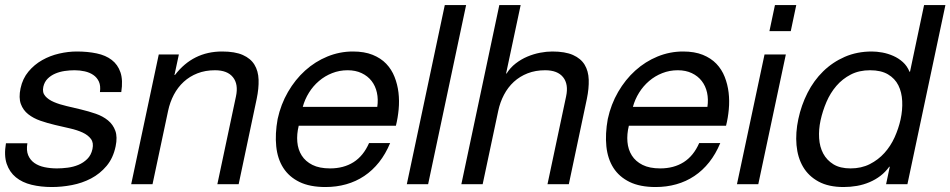

<svg xmlns="http://www.w3.org/2000/svg" viewBox="-32 -734 3787 765"><path d="M77.1 -163.1Q72.3 -134.8 80.3 -115.5Q88.4 -96.2 105.2 -84.5Q122.1 -72.8 145.5 -67.9Q168.9 -63 194.8 -63Q214.8 -63 237.5 -65.9Q260.3 -68.8 280.3 -77.1Q300.3 -85.4 315.7 -100.6Q331.1 -115.7 336.4 -140.1Q341.8 -165 330.3 -180.4Q318.8 -195.8 297.4 -205.8Q275.9 -215.8 246.8 -222.4Q217.8 -229 187.5 -236.1Q157.2 -243.2 129.2 -252.9Q101.1 -262.7 80.6 -278.8Q60.1 -294.9 51 -319.8Q42 -344.7 49.8 -381.8Q58.1 -420.9 81.3 -448.7Q104.5 -476.6 136 -494.4Q167.5 -512.2 203.6 -520.5Q239.7 -528.8 273.9 -528.8Q317.4 -528.8 353.3 -521.2Q389.2 -513.7 413.3 -495.1Q437.5 -476.6 448 -445.6Q458.5 -414.6 451.2 -367.2H366.2Q369.6 -392.1 362.1 -408.7Q354.5 -425.3 339.8 -435.3Q325.2 -445.3 305.7 -449.7Q286.1 -454.1 265.1 -454.1Q246.1 -454.1 225.8 -451.2Q205.6 -448.2 188 -440.7Q170.4 -433.1 157.7 -420.4Q145 -407.7 140.6 -388.2Q135.7 -365.7 148.2 -351.3Q160.6 -336.9 182.9 -327.4Q205.1 -317.9 233.9 -311.3Q262.7 -304.7 290.5 -297.9Q321.3 -290.5 349.6 -280.8Q377.9 -271 398.2 -254.4Q418.5 -237.8 427.5 -212.9Q436.5 -188 428.7 -150.9Q418.9 -104 392.6 -72.8Q366.2 -41.5 330.8 -22.9Q295.4 -4.4 254.6 3.4Q213.9 11.2 174.3 11.2Q130.9 11.2 93.8 2.2Q56.6 -6.8 31.2 -27.6Q5.9 -48.3 -5.4 -81.5Q-16.6 -114.7 -8.3 -163.1Z M680.7 -517.1 663.1 -435.1H665Q736.8 -528.8 853 -528.8Q904.3 -528.8 935.5 -514.9Q966.8 -501 981.9 -476.1Q997.1 -451.2 998.3 -416.5Q999.5 -381.8 990.7 -339.8L918.9 0H834L908.2 -350.1Q918.5 -398.4 896.2 -426.3Q874 -454.1 824.7 -454.1Q786.1 -454.1 754.9 -441.9Q723.6 -429.7 700 -408Q676.3 -386.2 660.6 -356.4Q645 -326.7 637.7 -292L575.7 0H490.7L600.6 -517.1Z M1522.5 -164.1Q1504.4 -120.6 1478.3 -87.6Q1452.1 -54.7 1419.2 -32.7Q1386.2 -10.7 1347.4 0.2Q1308.6 11.2 1264.6 11.2Q1202.6 11.2 1161.1 -9Q1119.6 -29.3 1096.7 -65.2Q1073.7 -101.1 1068.6 -150.9Q1063.5 -200.7 1074.2 -259.8Q1086.9 -318.4 1115.5 -367.7Q1144 -417 1183.8 -452.9Q1223.6 -488.8 1272.5 -508.8Q1321.3 -528.8 1374 -528.8Q1419.9 -528.8 1452.6 -515.6Q1485.4 -502.4 1506.8 -480Q1528.3 -457.5 1540 -427.7Q1551.8 -397.9 1555.7 -365.2Q1559.6 -332.5 1556.4 -298.3Q1553.2 -264.2 1545.4 -232.9H1158.2Q1149.9 -199.2 1152.6 -168.5Q1155.3 -137.7 1170.2 -114.3Q1185.1 -90.8 1212.9 -76.9Q1240.7 -63 1283.2 -63Q1337.4 -63 1376.7 -87.9Q1416 -112.8 1438.5 -164.1ZM1471.2 -308.1Q1475.6 -338.4 1469.7 -365Q1463.9 -391.6 1448.5 -411.4Q1433.1 -431.2 1408.9 -442.6Q1384.8 -454.1 1353 -454.1Q1320.3 -454.1 1291.3 -442.6Q1262.2 -431.2 1238.8 -411.1Q1215.3 -391.1 1199 -364.7Q1182.6 -338.4 1174.3 -308.1Z M1825.2 -713.9 1673.8 0H1588.9L1740.2 -713.9Z M2042.5 -713.9 1984.4 -440.9H1986.3Q2001 -464.4 2022.7 -481.2Q2044.4 -498 2069.3 -508.5Q2094.2 -519 2119.9 -523.9Q2145.5 -528.8 2168.5 -528.8Q2219.7 -528.8 2251 -514.9Q2282.2 -501 2297.4 -476.1Q2312.5 -451.2 2313.7 -416.5Q2314.9 -381.8 2306.2 -339.8L2234.4 0H2149.4L2223.6 -350.1Q2233.9 -398.4 2211.7 -426.3Q2189.5 -454.1 2140.1 -454.1Q2101.6 -454.1 2070.3 -441.9Q2039.1 -429.7 2015.4 -408Q1991.7 -386.2 1976.1 -356.4Q1960.4 -326.7 1953.1 -292L1891.1 0H1806.2L1957.5 -713.9Z M2837.9 -164.1Q2819.8 -120.6 2793.7 -87.6Q2767.6 -54.7 2734.6 -32.7Q2701.7 -10.7 2662.8 0.2Q2624 11.2 2580.1 11.2Q2518.1 11.2 2476.6 -9Q2435.1 -29.3 2412.1 -65.2Q2389.2 -101.1 2384 -150.9Q2378.9 -200.7 2389.6 -259.8Q2402.3 -318.4 2430.9 -367.7Q2459.5 -417 2499.3 -452.9Q2539.1 -488.8 2587.9 -508.8Q2636.7 -528.8 2689.5 -528.8Q2735.4 -528.8 2768.1 -515.6Q2800.8 -502.4 2822.3 -480Q2843.8 -457.5 2855.5 -427.7Q2867.2 -397.9 2871.1 -365.2Q2875 -332.5 2871.8 -298.3Q2868.7 -264.2 2860.8 -232.9H2473.6Q2465.3 -199.2 2468 -168.5Q2470.7 -137.7 2485.6 -114.3Q2500.5 -90.8 2528.3 -76.9Q2556.2 -63 2598.6 -63Q2652.8 -63 2692.1 -87.9Q2731.4 -112.8 2753.9 -164.1ZM2786.6 -308.1Q2791 -338.4 2785.2 -365Q2779.3 -391.6 2763.9 -411.4Q2748.5 -431.2 2724.4 -442.6Q2700.2 -454.1 2668.5 -454.1Q2635.7 -454.1 2606.7 -442.6Q2577.6 -431.2 2554.2 -411.1Q2530.8 -391.1 2514.4 -364.7Q2498 -338.4 2489.7 -308.1Z M3099.1 -517.1 2989.3 0H2904.3L3014.2 -517.1ZM3033.7 -609.9 3055.7 -713.9H3140.6L3118.7 -609.9Z M3498.5 0 3513.2 -69.8H3511.2Q3496.1 -48.8 3476.1 -33.4Q3456.1 -18.1 3432.4 -8.1Q3408.7 2 3382.6 6.6Q3356.4 11.2 3329.1 11.2Q3269.5 11.2 3229.5 -10.5Q3189.5 -32.2 3167.7 -69.3Q3146 -106.4 3141.6 -155.8Q3137.2 -205.1 3148.9 -259.8Q3160.6 -314.9 3185.5 -364Q3210.4 -413.1 3247.8 -449.7Q3285.2 -486.3 3334 -507.6Q3382.8 -528.8 3441.9 -528.8Q3461.4 -528.8 3483.9 -524.7Q3506.3 -520.5 3527.3 -511.2Q3548.3 -502 3565.4 -486.6Q3582.5 -471.2 3591.8 -448.2H3593.8L3649.9 -713.9H3734.9L3583.5 0ZM3237.3 -253.9Q3229.5 -217.8 3231.7 -183.3Q3233.9 -148.9 3248 -122.3Q3262.2 -95.7 3288.8 -79.3Q3315.4 -63 3356.9 -63Q3399.9 -63 3433.6 -80.1Q3467.3 -97.2 3491.9 -124.5Q3516.6 -151.9 3532.5 -187Q3548.3 -222.2 3556.2 -257.8Q3564.5 -295.9 3562.7 -331.3Q3561 -366.7 3547.4 -394Q3533.7 -421.4 3506.1 -437.7Q3478.5 -454.1 3434.6 -454.1Q3391.1 -454.1 3357.9 -437Q3324.7 -419.9 3300.5 -391.8Q3276.4 -363.8 3261 -327.9Q3245.6 -292 3237.3 -253.9Z"/></svg>

Font: XB Khoramshahr
Style: Italic
Weight: 400
Italic angle: -12°
Designer: Behnam
Foundry: Irmug
Version: Version 8.005 2009